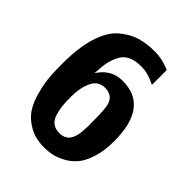

<svg xmlns="http://www.w3.org/2000/svg" viewBox="-207 -826 962 962"><g transform="rotate(45 273.5 -345.5)"><path d="M40 -340Q40 -453 63.5 -530Q87 -607 130 -645Q173 -683 220 -697.5Q267 -712 328 -712Q378 -712 433 -688V-583Q378 -611 331 -611Q287 -611 259 -597.5Q231 -584 216.5 -556Q202 -528 196 -498Q190 -468 188 -421Q234 -494 315 -494Q499 -494 499 -250Q499 -182 482.5 -130.5Q466 -79 441.5 -51Q417 -23 384 -6Q351 11 325 16Q299 21 272 21Q211 21 166 -4.5Q121 -30 97.5 -66Q74 -102 60 -155.5Q46 -209 43 -249.5Q40 -290 40 -340ZM188 -255Q188 -218 190.5 -193Q193 -168 201 -140.5Q209 -113 227.5 -98.5Q246 -84 275 -84Q294 -84 308.5 -90.5Q323 -97 331 -108Q339 -119 344 -134Q349 -149 350.5 -165.5Q352 -182 353 -199.5Q354 -217 353 -234Q353 -246 353 -251Q353 -337 344 -363Q328 -407 277 -407Q230 -407 209 -362.5Q188 -318 188 -255Z"/></g></svg>

Font: Coval
Style: Heavy
Weight: 900
Foundry: Context Ltd
Version: Version 001.000